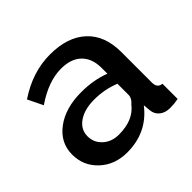

<svg xmlns="http://www.w3.org/2000/svg" viewBox="-137 -681 839 839"><g transform="rotate(-45 282.5 -261.0)"><path d="M205 10Q129 10 78.5 -37Q28 -84 28 -154Q28 -227 89.5 -273Q151 -319 249 -319Q325 -319 387 -295V-331Q387 -389 354 -421.5Q321 -454 259 -454Q181 -454 93 -394L59 -464Q160 -532 269 -532Q377 -532 437 -476.5Q497 -421 497 -319V-130Q497 -96 526 -94V0Q500 5 476 5Q445 5 426 -10.5Q407 -26 405 -52L402 -85Q329 10 205 10ZM235 -71Q324 -71 366 -126Q387 -144 387 -164V-233Q330 -256 266 -256Q206 -256 169 -230.5Q132 -205 132 -163Q132 -124 161 -97.5Q190 -71 235 -71Z"/></g></svg>

Font: Raleway
Style: Regular
Weight: 600
Designer: Matt McInerney, Pablo Impallari, Rodrigo Fuenzalida
Foundry: Matt McInerney, Pablo Impallari, Rodrigo Fuenzalida
Version: Version 1.000;PS 001.001;hotconv 1.0.56; ttfautohint (v1.5)